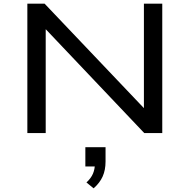

<svg xmlns="http://www.w3.org/2000/svg" viewBox="-20 -725 1033 1046"><path d="M129 0V-705H223L763 -137H764V-705H864V0H766L230 -565H229V0ZM490 301 451 269Q476 246 486.5 221Q497 196 497 167L513 182H445V77H555V155Q555 201 539.5 236Q524 271 490 301Z"/></svg>

Font: Nunito Sans 7pt Expanded
Style: Regular
Weight: 400
Width: 7
Designer: Vernon Adams
Foundry: Vernon Adams
Version: Version 3.101;gftools[0.9.27]